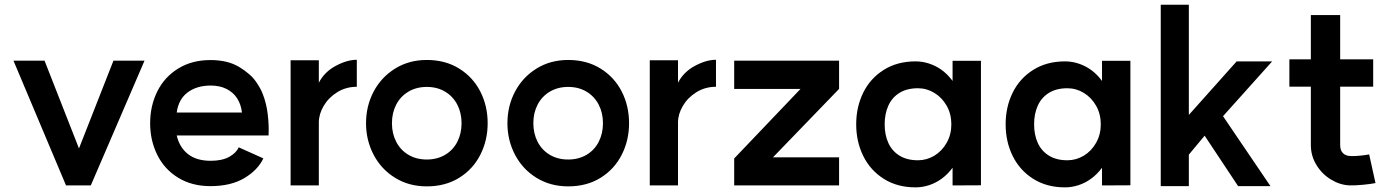

<svg xmlns="http://www.w3.org/2000/svg" viewBox="-20 -774 5888 812"><path d="M364 10.2H259.2L37 -517.4H168.4L314 -146.2L459.8 -517.4H591.2Z M871.2 -412.2Q812.4 -412.2 773.7 -383.3Q735 -354.4 727.4 -298.2H1001.2H1003.2Q999.4 -332.4 983 -357.9Q966.6 -383.4 938.1 -397.8Q909.6 -412.2 871.2 -412.2ZM1115.8 -201H727.4Q739.2 -150.6 775.1 -122.3Q811 -94 871 -94Q919.2 -94 949.3 -110.6Q979.4 -127.2 989.4 -151L1093.8 -104.2Q1070.4 -54.8 1013.4 -20.8Q956.4 13.2 870 13.2Q791.4 13.2 733.3 -22.5Q675.2 -58.2 645.1 -119.1Q615 -180 615 -252.8Q615 -326.2 645.1 -387.1Q675.2 -448 733.3 -484Q791.4 -520 870 -520Q944 -520 992.6 -490.1Q1041.2 -460.2 1063.1 -427.8Q1085 -395.4 1090.8 -377L1091.2 -376.6Q1106.8 -337.2 1112.4 -289.9Q1118 -242.6 1115.8 -201Z M1489 -521.2V-407Q1443.4 -407 1406.5 -384.2Q1369.6 -361.4 1349 -326.3Q1328.4 -291.2 1328.4 -256V10.2H1209V-519.2H1328.4V-424.2Q1352.4 -470.2 1400.3 -495.7Q1448.2 -521.2 1489 -521.2Z M1932 -252.9Q1932 -296.6 1914 -331.4Q1896 -366.2 1862.6 -386.3Q1829.2 -406.4 1785 -406.4Q1740.8 -406.4 1707.2 -386.3Q1673.6 -366.2 1655.6 -331.4Q1637.6 -296.6 1637.6 -252.9Q1637.6 -209.2 1655.8 -174.1Q1674 -139 1707.4 -119.2Q1740.8 -99.4 1784.8 -99.4Q1828.8 -99.4 1862.4 -119.2Q1896 -139 1914 -174.1Q1932 -209.2 1932 -252.9ZM2042.4 -252.8Q2042.4 -180.2 2011.2 -119.1Q1980 -58 1921.7 -21.9Q1863.4 14.2 1785.1 14.2Q1709.5 14.2 1650.9 -22Q1592.2 -58.2 1560.1 -119.5Q1528 -180.8 1528 -252.7Q1528 -325.6 1560.1 -386.5Q1592.2 -447.4 1650.8 -483.9Q1709.4 -520.4 1785.1 -520.4Q1863.2 -520.4 1921.6 -484.2Q1980 -448 2011.2 -387.2Q2042.4 -326.4 2042.4 -252.8Z M2530 -252.9Q2530 -296.6 2512 -331.4Q2494 -366.2 2460.6 -386.3Q2427.2 -406.4 2383 -406.4Q2338.8 -406.4 2305.2 -386.3Q2271.6 -366.2 2253.6 -331.4Q2235.6 -296.6 2235.6 -252.9Q2235.6 -209.2 2253.8 -174.1Q2272 -139 2305.4 -119.2Q2338.8 -99.4 2382.8 -99.4Q2426.8 -99.4 2460.4 -119.2Q2494 -139 2512 -174.1Q2530 -209.2 2530 -252.9ZM2640.4 -252.8Q2640.4 -180.2 2609.2 -119.1Q2578 -58 2519.7 -21.9Q2461.4 14.2 2383.1 14.2Q2307.5 14.2 2248.9 -22Q2190.2 -58.2 2158.1 -119.5Q2126 -180.8 2126 -252.7Q2126 -325.6 2158.1 -386.5Q2190.2 -447.4 2248.8 -483.9Q2307.4 -520.4 2383.1 -520.4Q2461.2 -520.4 2519.6 -484.2Q2578 -448 2609.2 -387.2Q2640.4 -326.4 2640.4 -252.8Z M3008 -521.2V-407Q2962.4 -407 2925.5 -384.2Q2888.6 -361.4 2868 -326.3Q2847.4 -291.2 2847.4 -256V10.2H2728V-519.2H2847.4V-424.2Q2871.4 -470.2 2919.3 -495.7Q2967.2 -521.2 3008 -521.2Z M3528.6 -398 3249 -108.6H3528.6V10.2H3085V-103.8L3365.6 -398H3085V-517.4H3528.6Z M4003.4 -248.2Q4003.4 -292 3983.6 -326.8Q3963.8 -361.6 3931.5 -381.2Q3899.2 -400.8 3862 -400.8Q3815.8 -400.8 3784.2 -381.3Q3752.6 -361.8 3737 -327.3Q3721.4 -292.8 3721.4 -248.2Q3721.4 -203.6 3737 -169.4Q3752.6 -135.2 3784.2 -115.7Q3815.8 -96.2 3862 -96.2Q3899.2 -96.2 3931.5 -115.6Q3963.8 -135 3983.6 -170Q4003.4 -205 4003.4 -248.2ZM4128.6 9.6 4008.6 10.2V-64.6Q3988 -36.8 3962.7 -18.4Q3937.4 0 3909 9.2Q3880.6 18.4 3852 18.4Q3774.6 18.4 3717.5 -17.8Q3660.4 -54 3630.7 -114.6Q3601 -175.2 3601 -248.2Q3601 -321.6 3630.7 -382Q3660.4 -442.4 3717.5 -478.4Q3774.6 -514.4 3852 -514.4Q3896 -514.4 3937.3 -493.5Q3978.6 -472.6 4008.6 -431.6V-516.8H4128.6Z M4635.4 -248.2Q4635.4 -292 4615.6 -326.8Q4595.8 -361.6 4563.5 -381.2Q4531.2 -400.8 4494 -400.8Q4447.8 -400.8 4416.2 -381.3Q4384.6 -361.8 4369 -327.3Q4353.4 -292.8 4353.4 -248.2Q4353.4 -203.6 4369 -169.4Q4384.6 -135.2 4416.2 -115.7Q4447.8 -96.2 4494 -96.2Q4531.2 -96.2 4563.5 -115.6Q4595.8 -135 4615.6 -170Q4635.4 -205 4635.4 -248.2ZM4760.6 9.6 4640.6 10.2V-64.6Q4620 -36.8 4594.7 -18.4Q4569.4 0 4541 9.2Q4512.6 18.4 4484 18.4Q4406.6 18.4 4349.5 -17.8Q4292.4 -54 4262.7 -114.6Q4233 -175.2 4233 -248.2Q4233 -321.6 4262.7 -382Q4292.4 -442.4 4349.5 -478.4Q4406.6 -514.4 4484 -514.4Q4528 -514.4 4569.3 -493.5Q4610.6 -472.6 4640.6 -431.6V-516.8H4760.6Z M5007.8 -288 5210 -514.4H5360.2L5152.4 -282.6L5353 13.2H5216.2L5074.6 -200.2L5007.8 -120V13.2H4889V-754H5007.8Z M5686.6 10Q5646.7 8.2 5608.8 -14.8Q5570.9 -37.8 5547.4 -76.3Q5523.8 -114.8 5523.8 -160.8V-710.2H5647.8V-160.8Q5647.8 -138 5659.5 -126.3Q5671.2 -114.6 5692.6 -114Q5709.8 -113.4 5732.7 -115.7Q5755.6 -118 5770.4 -121L5797.2 0.2Q5777.5 4.3 5744.8 7.4Q5712 10.6 5686.6 10ZM5433 -523.2H5787.4V-407.4H5433Z"/></svg>

Font: SUIT Variable
Style: Regular
Weight: 400
Designer: Sunn Youn; Korean Glyphs from Source Han Sans (Sandoll Communications; Soo-young Jang, Joo-yeon Kang)
Foundry: Sunn
Version: Version 1.150;FEAKit 1.0